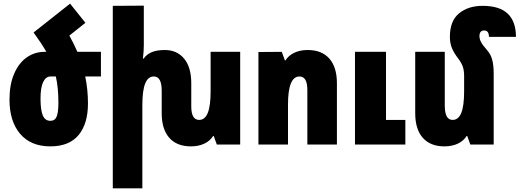

<svg xmlns="http://www.w3.org/2000/svg" viewBox="-20 -792 2847 1052"><path d="M533 -373H447Q462 -300 462 -225Q462 -114 410.5 -52Q359 10 256 10Q149 10 90.5 -58.5Q32 -127 32 -247Q32 -329 57.5 -388Q83 -447 126.5 -477.5Q170 -508 225 -508H234Q205 -558 164 -614L364 -772L448 -667L360 -597Q383 -556 404 -508H533ZM286 -373H257Q231 -373 216.5 -342.5Q202 -312 202 -252Q202 -189 214.5 -159.5Q227 -130 256 -130Q281 -130 290.5 -153.5Q300 -177 300 -229Q300 -311 286 -373Z M1296 -508V0H1168L1151 -47H1148Q1131 -20 1099.5 -5Q1068 10 1026 10Q949 10 907.5 -37Q866 -84 866 -172V-295Q866 -373 823 -373Q791 -373 775.5 -334.5Q760 -296 760 -216V240H598V-760L768 -761V-544Q768 -511 763 -471H767Q783 -494 811 -506Q839 -518 883 -518Q950 -518 989 -470.5Q1028 -423 1028 -336V-209Q1028 -135 1071 -135Q1103 -135 1118.5 -173.5Q1134 -212 1134 -292V-508Z M1396 -507 1524 -508 1541 -461H1544Q1561 -488 1592.5 -503Q1624 -518 1666 -518Q1743 -518 1784.5 -471Q1826 -424 1826 -336V0H1664V-299Q1664 -373 1621 -373Q1558 -373 1558 -220V0H1396ZM1925 -508H2095V-135H2201V0H1925Z M2685 0H2557L2540 -47H2537Q2520 -20 2488.5 -5Q2457 10 2415 10Q2338 10 2296.5 -37Q2255 -84 2255 -172V-508H2417V-213Q2417 -135 2460 -135Q2492 -135 2507.5 -173.5Q2523 -212 2523 -292V-376Q2523 -406 2515.5 -427.5Q2508 -449 2490 -472Q2465 -505 2455 -531.5Q2445 -558 2445 -590Q2445 -678 2495.5 -719Q2546 -760 2624 -760Q2717 -760 2762 -717Q2807 -674 2807 -590H2659Q2659 -625 2633 -625Q2607 -625 2607 -594Q2607 -578 2616 -561Q2625 -544 2649 -517Q2668 -496 2676.5 -466Q2685 -436 2685 -387Z"/></svg>

Font: Noto Sans Armenian Black Cond
Style: Regular
Weight: 900
Width: 3
Designer: Monotype Design team
Foundry: Monotype Imaging Inc.
Version: Version 1.000